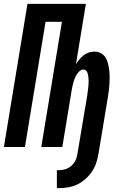

<svg xmlns="http://www.w3.org/2000/svg" viewBox="-22 -755 642 986"><path d="M270 211V119H281Q298 119 315 113.5Q332 108 345.5 95.5Q359 83 366.5 66.5Q374 50 376 33L426 -265Q427 -275 428.5 -284Q430 -293 431 -302.5Q432 -312 432.5 -321Q433 -330 433 -339.5Q433 -349 432 -358Q431 -367 429 -375.5Q427 -384 421.5 -391Q416 -398 406 -398Q396 -398 387 -390Q378 -382 372 -372.5Q366 -363 362 -353Q358 -343 355 -332.5Q352 -322 350 -312Q348 -302 346 -291L298 0H190L296 -643H212L106 0H-2L119 -735H419L368 -425Q376 -438 386 -450Q396 -462 408 -471.5Q420 -481 434.5 -485.5Q449 -490 463 -490Q482 -490 497 -481.5Q512 -473 520.5 -458.5Q529 -444 533 -427.5Q537 -411 539 -393.5Q541 -376 541 -358.5Q541 -341 540 -323Q539 -305 536.5 -286.5Q534 -268 531 -250L484 33Q480 57 472.5 80.5Q465 104 451 125Q437 146 417.5 163.5Q398 181 375.5 192Q353 203 328.5 207Q304 211 281 211Z"/></svg>

Font: Iosevka SS04 SmBd Ex Obl
Style: Regular
Weight: 600
Width: 7
Italic angle: -9°
Monospace: yes
Designer: Belleve Invis
Foundry: Belleve Invis
Version: Version 19.0.0; ttfautohint (v1.8.4)